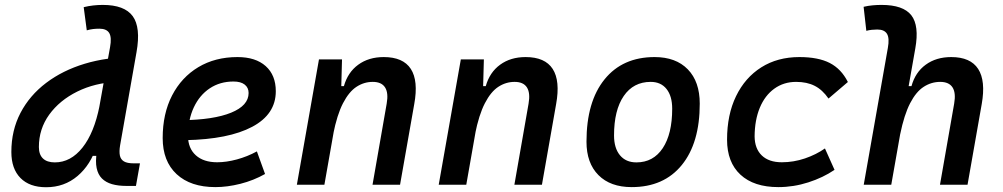

<svg xmlns="http://www.w3.org/2000/svg" viewBox="-20 -763 4142 793"><path d="M170.4 10.3Q102.1 10.3 64.5 -27.8Q26.9 -65.9 26.9 -135.3Q26.9 -224.6 64.7 -296.9Q102.5 -369.1 170.7 -420.7Q238.8 -472.2 330.1 -499.8Q421.4 -527.3 528.3 -527.3H537.1L461.9 -424.8Q372.1 -420.9 299.1 -384.8Q226.1 -348.6 183.3 -289.6Q140.6 -230.5 140.6 -155.8Q140.6 -124.5 157.5 -108.4Q174.3 -92.3 206.5 -92.3Q272 -92.3 320.6 -153.3Q369.1 -214.4 391.1 -325.7L386.2 -119.1H329.6L379.4 -161.1Q355 -82.5 300.3 -36.1Q245.6 10.3 170.4 10.3ZM501.5 4.9Q468.3 4.9 442.6 -2.4Q417 -9.8 400.9 -25.9Q384.8 -42 379.2 -68.8Q373.5 -95.7 379.9 -135.3L386.7 -302.2L434.6 -568.4Q441.9 -608.4 431.2 -626.5Q420.4 -644.5 390.6 -644.5Q377.4 -644.5 364.7 -643.1Q352.1 -641.6 338.4 -637.7L325.7 -733.4Q345.7 -738.3 365.2 -740.5Q384.8 -742.7 404.3 -742.7Q494.1 -742.7 528.1 -696.3Q562 -649.9 543.9 -547.9L476.1 -163.1Q471.7 -137.2 475.1 -120.8Q478.5 -104.5 491.9 -96.4Q505.4 -88.4 531.2 -88.4H558.1L541.5 4.9Z M877 -92.8Q915 -92.8 958.3 -104.5Q1001.5 -116.2 1041 -137.7L1074.7 -44.4Q1027.3 -17.6 973.1 -3.9Q918.9 9.8 869.6 9.8Q767.1 9.8 709.5 -43.7Q651.9 -97.2 651.9 -192.9Q651.9 -293.5 690.7 -368.7Q729.5 -443.8 799.1 -485.6Q868.7 -527.3 960.9 -527.3Q1035.6 -527.3 1077.4 -490Q1119.1 -452.6 1119.1 -386.2Q1119.1 -291 1021.7 -239.3Q924.3 -187.5 745.6 -184.1L732.4 -266.6Q862.3 -268.1 934.6 -297.6Q1006.8 -327.1 1006.8 -378.9Q1006.8 -400.9 990.7 -413.6Q974.6 -426.3 944.3 -426.3Q888.7 -426.3 846.4 -398.2Q804.2 -370.1 780.5 -319.6Q756.8 -269 756.3 -201.7Q756.8 -150.4 788.8 -121.6Q820.8 -92.8 877 -92.8Z M1206.1 0 1297.4 -517.6H1392.6L1389.2 -394L1319.8 0ZM1518.6 0 1577.1 -335Q1585 -379.4 1570.3 -402.1Q1555.7 -424.8 1519.5 -424.8Q1483.4 -424.8 1452.4 -404.5Q1421.4 -384.3 1396.7 -336.7Q1372.1 -289.1 1356 -208L1380.4 -407.2H1400.4Q1416.5 -464.4 1459.7 -495.8Q1502.9 -527.3 1564.9 -527.3Q1645 -527.3 1676.8 -478.3Q1708.5 -429.2 1690.9 -333L1632.3 0Z M1792 0 1883.3 -517.6H1978.5L1975.1 -394L1905.8 0ZM2104.5 0 2163.1 -335Q2170.9 -379.4 2156.2 -402.1Q2141.6 -424.8 2105.5 -424.8Q2069.3 -424.8 2038.3 -404.5Q2007.3 -384.3 1982.7 -336.7Q1958 -289.1 1941.9 -208L1966.3 -407.2H1986.3Q2002.4 -464.4 2045.7 -495.8Q2088.9 -527.3 2150.9 -527.3Q2231 -527.3 2262.7 -478.3Q2294.4 -429.2 2276.9 -333L2218.3 0Z M2588.9 9.8Q2501 9.8 2451.7 -39.8Q2402.3 -89.4 2402.3 -177.7Q2402.3 -342.8 2476.8 -435.1Q2551.3 -527.3 2683.6 -527.3Q2771.5 -527.3 2820.8 -476.6Q2870.1 -425.8 2870.1 -335Q2870.1 -172.4 2795.9 -81.3Q2721.7 9.8 2588.9 9.8ZM2608.4 -92.3Q2678.2 -92.3 2717.3 -151.1Q2756.3 -210 2756.3 -314Q2756.3 -366.2 2732.9 -395.5Q2709.5 -424.8 2667.5 -424.8Q2596.2 -424.8 2556.2 -366.5Q2516.1 -308.1 2516.1 -203.6Q2516.1 -151.4 2540.5 -121.8Q2564.9 -92.3 2608.4 -92.3Z M3209 -92.8Q3257.8 -92.8 3304.4 -108.6Q3351.1 -124.5 3387.2 -149.9L3426.8 -61.5Q3379.4 -29.3 3318.6 -9.8Q3257.8 9.8 3194.8 9.8Q3093.8 9.8 3038.3 -41.5Q2982.9 -92.8 2982.9 -186Q2982.9 -289.1 3020 -365.7Q3057.1 -442.4 3124.3 -484.9Q3191.4 -527.3 3281.7 -527.3Q3359.4 -527.3 3407 -502.9Q3454.6 -478.5 3481.9 -424.3L3401.9 -356Q3377 -392.1 3345 -408.4Q3313 -424.8 3268.1 -424.8Q3216.8 -424.8 3178 -396.7Q3139.2 -368.7 3118.2 -318.1Q3097.2 -267.6 3096.7 -199.7Q3097.2 -148.9 3126.5 -120.8Q3155.8 -92.8 3209 -92.8Z M3862.3 0 3920.9 -335Q3928.7 -379.4 3914.1 -402.1Q3899.4 -424.8 3863.3 -424.8Q3826.7 -424.8 3795.2 -404.5Q3763.7 -384.3 3739 -336.7Q3714.4 -289.1 3697.8 -208L3722.2 -407.2H3744.6Q3760.3 -464.4 3803.5 -495.8Q3846.7 -527.3 3908.7 -527.3Q3988.3 -527.3 4020 -478.3Q4051.8 -429.2 4034.7 -333L3976.1 0ZM3547.4 0 3647 -564.9Q3654.3 -605 3643.6 -623Q3632.8 -641.1 3603.5 -641.1Q3592.3 -641.1 3580.8 -639.9Q3569.3 -638.7 3558.1 -635.7L3546.9 -734.9Q3565.4 -739.3 3584 -741Q3602.5 -742.7 3621.1 -742.7Q3710.4 -742.7 3743.9 -700Q3777.3 -657.2 3760.3 -562.5L3661.1 0Z"/></svg>

Font: Cascadia Mono Medium
Style: Italic
Weight: 500
Italic angle: -10°
Monospace: yes
Designer: Aaron Bell
Foundry: Saja Typeworks
Version: Version 2407.024